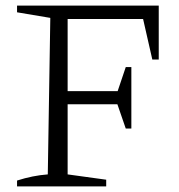

<svg xmlns="http://www.w3.org/2000/svg" viewBox="-20 -667 640 687"><path d="M548 -647V-454H525L492 -599H222V-341H401L430 -427H450V-207H430L400 -294H222V-43L360 -24V0H41V-21Q69 -30 96.5 -35.5Q124 -41 151 -43L160 -603L41 -623V-647Z"/></svg>

Font: Piazzolla SC Light
Style: Regular
Weight: 300
Designer: Juan Pablo del Peral
Foundry: Huerta Tipografica
Version: Version 1.330